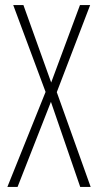

<svg xmlns="http://www.w3.org/2000/svg" viewBox="-20 -734 385 754"><path d="M336 0 203 -372 334 -714H294L181 -410L72 -714H32L159 -373L9 0H49L180 -334L295 0Z"/></svg>

Font: Noto Sans Georgian ExtraCondensed ExtraLight
Style: Regular
Weight: 200
Width: 2
Designer: Monotype Design Team, Akaki Razmadze
Foundry: Google LLC
Version: Version 2.005